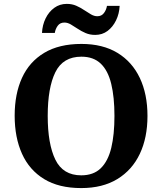

<svg xmlns="http://www.w3.org/2000/svg" viewBox="-20 -949 827 979"><path d="M394.2 10Q280.1 10 204.9 -36Q129.6 -82 92.2 -165Q54.8 -248 54.8 -359Q54.8 -470 92.2 -552Q129.6 -634 205.4 -679.5Q281.2 -725 395.2 -725Q503.7 -725 578.8 -679.5Q653.8 -634 692.9 -551.5Q732 -469 732 -358Q732 -247 692.9 -164.5Q653.8 -82 578.4 -36Q503 10 394.2 10ZM394.2 -55Q456.8 -55 493.9 -91.2Q531 -127.4 547.3 -194.9Q563.6 -262.5 563.6 -358Q563.6 -453.5 547.2 -521.2Q530.9 -588.9 493.9 -624.4Q456.8 -660 395.2 -660Q301.3 -660 262.3 -580.9Q223.3 -501.8 223.3 -358Q223.3 -215.2 262.2 -135.1Q301.2 -55 394.2 -55ZM465.4 -771Q438.4 -771 416.4 -780.5Q394.4 -790 375.9 -802.5Q357.4 -815 340.9 -824.5Q324.4 -834 308.4 -834Q286 -834 274.2 -817.5Q262.4 -801 259.4 -781H194.1Q196.1 -821.9 212.6 -855.3Q229 -888.8 256.7 -909Q284.4 -929.2 320.4 -929.2Q347.4 -929.2 368.9 -919.7Q390.4 -910.2 408.9 -897.7Q427.4 -885.2 443.9 -875.7Q460.4 -866.2 476.4 -866.2Q497.9 -866.2 510.2 -882.7Q522.4 -899.2 525.4 -919.2H590.1Q588.1 -878.7 571.7 -845.1Q555.3 -811.4 528.4 -791.2Q501.4 -771 465.4 -771Z"/></svg>

Font: Noto Serif Telugu
Style: Regular
Weight: 400
Designer: Jelle Bosma - Monotype Design Team
Foundry: Monotype Imaging Inc.
Version: Version 2.003